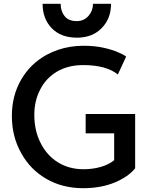

<svg xmlns="http://www.w3.org/2000/svg" viewBox="-20 -989 784 1019"><path d="M225.6 -40Q139.6 -89.8 91.8 -177.7Q43 -264.6 43 -374Q43 -480.5 91.8 -565.4Q140.6 -650.4 227.5 -698.2Q256.8 -713.9 288.1 -724.6Q351.6 -746.1 423.8 -746.1Q483.4 -746.1 530.3 -735.4Q578.1 -724.6 608.4 -710.9Q637.7 -698.2 649.4 -688.5Q634.8 -656.2 605.5 -593.8Q543 -643.6 421.9 -643.6Q341.8 -643.6 283.2 -609.4Q223.6 -574.2 193.4 -513.7Q162.1 -454.1 162.1 -379.9Q162.1 -295.9 195.3 -230.5Q228.5 -164.1 288.1 -127Q347.7 -90.8 422.9 -90.8Q469.7 -90.8 512.7 -102.5Q555.7 -114.3 585.9 -138.7Q585.9 -186.5 585.9 -281.2Q547.9 -281.2 434.6 -281.2Q434.6 -306.6 434.6 -383.8Q501 -383.8 697.3 -383.8Q697.3 -311.5 697.3 -95.7Q661.1 -50.8 588.9 -20.5Q515.6 9.8 420.9 9.8Q311.5 9.8 225.6 -40ZM254.9 -838.9Q206.1 -889.6 206.1 -968.8Q238.3 -968.8 301.8 -968.8Q301.8 -930.7 322.3 -904.3Q342.8 -877 387.7 -877Q425.8 -877 450.2 -905.3Q473.6 -932.6 473.6 -968.8Q505.9 -968.8 569.3 -968.8Q569.3 -889.6 519.5 -839.8Q473.6 -792 396.5 -789.1Q392.6 -789.1 387.7 -789.1Q303.7 -789.1 254.9 -838.9Z"/></svg>

Font: Alata=Ham
Style: Regular
Weight: 400
Designer: Spyros Zevelakis, Eben Sorkin
Version: Version 1.004